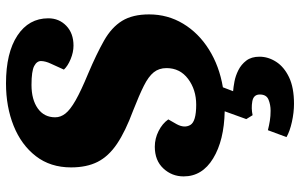

<svg xmlns="http://www.w3.org/2000/svg" viewBox="-200 -555 1000 640"><g transform="rotate(-90 300.0 -235.0)"><path d="M274 245Q245 245 213.5 238Q182 231 163 220L186 158Q202 162 217.5 164.5Q233 167 251 167Q271 167 288 160Q305 153 305 131Q305 110 282 106Q259 102 236 107L223 86L249 14Q152 12 92 -24.5Q32 -61 32 -123Q32 -162 58.5 -190.5Q85 -219 131 -219Q158 -219 183 -206.5Q208 -194 222 -174L206 -146Q192 -120 203.5 -100.5Q215 -81 271 -81Q321 -81 357 -108Q393 -135 393 -180Q393 -205 379 -222.5Q365 -240 334 -255.5Q303 -271 252 -291Q182 -317 140.5 -345Q99 -373 80.5 -409.5Q62 -446 62 -498Q62 -567 99.5 -615.5Q137 -664 200.5 -689.5Q264 -715 342 -715Q444 -715 501.5 -677Q559 -639 559 -574Q559 -538 534 -514Q509 -490 468 -490Q446 -490 423 -499.5Q400 -509 388 -522L408 -566Q416 -583 416.5 -597.5Q417 -612 400 -621Q383 -630 337 -630Q288 -630 258.5 -609Q229 -588 229 -551Q229 -533 241.5 -517Q254 -501 285.5 -483Q317 -465 375 -441Q441 -413 485 -388Q529 -363 550.5 -328Q572 -293 572 -238Q572 -176 541 -124.5Q510 -73 455 -38.5Q400 -4 329 8L316 42Q329 43 348 46.5Q367 50 386 59.5Q405 69 418 86Q431 103 431 130Q431 159 414 185.5Q397 212 362.5 228.5Q328 245 274 245Z"/></g></svg>

Font: Literata 12pt ExtraBold
Style: Italic
Weight: 800
Italic angle: -2°
Designer: Latin by Veronika Burian and Jose Scaglione. Greek by Irene Vlachou. Cyrillic by Vera Evstafieva
Foundry: TypeTogether
Version: Version 3.002